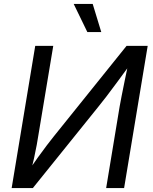

<svg xmlns="http://www.w3.org/2000/svg" viewBox="-20 -962 784 982"><path d="M614.7 0H522.9L591.8 -416.5Q595.2 -435.5 601.6 -468.8Q607.9 -502 617.4 -547.4Q627 -592.8 638.7 -649.4L652.8 -642.1Q609.4 -583 578.6 -541Q547.9 -499 524.7 -469Q501.5 -439 481.4 -414.1L147.9 0H39.6L160.2 -727.5H252.4L177.2 -275.9Q173.8 -253.4 168 -221.4Q162.1 -189.5 154.1 -152.6Q146 -115.7 136.2 -77.6L124.5 -84.5Q148.9 -122.1 173.6 -156.5Q198.2 -190.9 219.2 -218.3Q240.2 -245.6 253.4 -262.2L627.4 -727.5H735.4ZM426.8 -797.9 356.9 -941.9H454.1L498 -797.9Z"/></svg>

Font: Inter 18pt
Style: Italic
Weight: 400
Italic angle: -9.3988°
Designer: Rasmus Andersson
Foundry: rsms
Version: Version 4.001;git-66647c0bb